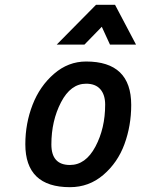

<svg xmlns="http://www.w3.org/2000/svg" viewBox="-20 -765 584 796"><path d="M215 -580 378 -745H457L544 -580H436L402 -654L330 -580ZM337 -510Q524 -510 524 -330Q524 -244 496 -167.5Q468 -91 408.5 -40Q349 11 270 11Q85 11 85 -167Q85 -253 115 -330.5Q145 -408 204 -459Q263 -510 337 -510ZM270 -81Q335 -81 375.5 -157Q416 -233 416 -331Q416 -372 396 -395Q376 -418 337 -418Q273 -418 233 -341Q193 -264 193 -166Q193 -81 270 -81Z"/></svg>

Font: Titillium Web SemiBold
Style: Italic
Weight: 600
Italic angle: -13°
Version: Version 1.002;PS 57.000;hotconv 1.0.70;makeotf.lib2.5.55311